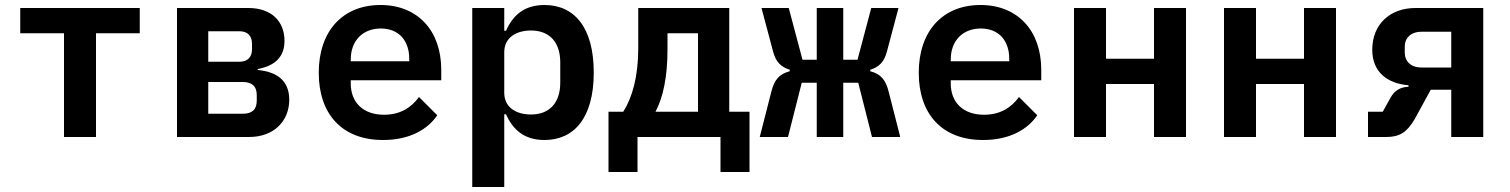

<svg xmlns="http://www.w3.org/2000/svg" viewBox="-20 -548 6040 768"><path d="M236 0H364V-415H539V-516H61V-415H236Z M688 0H976C1077 0 1137 -65 1137 -149C1137 -226 1087 -261 1011 -268V-272C1082 -285 1118 -322 1118 -385C1118 -462 1066 -516 974 -516H688ZM813 -93V-220H951C988 -220 1007 -203 1007 -168V-145C1007 -110 988 -93 951 -93ZM813 -301V-423H938C971 -423 988 -404 988 -373V-351C988 -320 971 -301 938 -301Z M1512 12C1621 12 1692 -32 1729 -87L1656 -160C1625 -117 1580 -89 1516 -89C1432 -89 1383 -139 1383 -214V-227H1745V-269C1745 -425 1651 -528 1502 -528C1351 -528 1255 -424 1255 -257C1255 -93 1347 12 1512 12ZM1503 -434C1574 -434 1617 -387 1617 -312V-303H1383V-310C1383 -385 1431 -434 1503 -434Z M1869 200H1997V-91H2004C2032 -28 2078 12 2158 12C2276 12 2355 -76 2355 -258C2355 -440 2276 -528 2158 -528C2078 -528 2032 -488 2004 -425H1997V-516H1869ZM2104 -90C2045 -90 1997 -118 1997 -177V-339C1997 -398 2045 -426 2104 -426C2179 -426 2221 -378 2221 -299V-217C2221 -138 2179 -90 2104 -90Z M2414 140H2530V0H2862V140H2978V-101H2897V-516H2533V-356C2533 -241 2509 -158 2473 -101H2414ZM2602 -101C2633 -160 2650 -241 2650 -352V-415H2772V-101Z M3247 0H3353V-217H3413L3468 0H3581L3535 -180C3523 -228 3504 -252 3461 -263V-269C3496 -280 3517 -300 3528 -343L3574 -516H3465L3410 -309H3353V-516H3247V-309H3190L3135 -516H3026L3072 -343C3083 -300 3104 -280 3139 -269V-263C3096 -252 3077 -228 3065 -180L3019 0H3132L3187 -217H3247Z M3912 12C4021 12 4092 -32 4129 -87L4056 -160C4025 -117 3980 -89 3916 -89C3832 -89 3783 -139 3783 -214V-227H4145V-269C4145 -425 4051 -528 3902 -528C3751 -528 3655 -424 3655 -257C3655 -93 3747 12 3912 12ZM3903 -434C3974 -434 4017 -387 4017 -312V-303H3783V-310C3783 -385 3831 -434 3903 -434Z M4276 0H4404V-212H4596V0H4724V-516H4596V-313H4404V-516H4276Z M4876 0H5004V-212H5196V0H5324V-516H5196V-313H5004V-516H4876Z M5452 0H5524C5579 0 5608 -19 5639 -72L5703 -189H5785V0H5913V-516H5642C5539 -516 5469 -450 5469 -349C5469 -260 5529 -214 5614 -207V-201C5582 -200 5558 -186 5542 -157L5511 -101H5452ZM5785 -278H5666C5623 -278 5599 -303 5599 -338V-361C5599 -396 5623 -421 5666 -421H5785Z"/></svg>

Font: IBM Mono SemiBold
Style: Regular
Weight: 600
Monospace: yes
Designer: Mike Abbink, Paul van der Laan, Pieter van Rosmalen
Foundry: Bold Monday
Version: Version 2.3